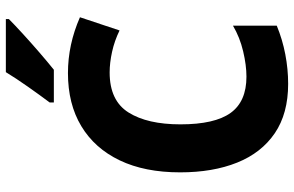

<svg xmlns="http://www.w3.org/2000/svg" viewBox="-190 -780 981 640"><g transform="rotate(-90 300.0 -460.5)"><path d="M340 10Q241 10 175.5 -34.5Q110 -79 77.5 -160Q45 -241 45 -350Q45 -468 85 -551.5Q125 -635 199 -679.5Q273 -724 376 -724Q471 -724 562 -684L518 -552Q483 -569 446.5 -577Q410 -585 378 -585Q284 -585 244.5 -522Q205 -459 205 -349Q205 -235 243 -182Q281 -129 364 -129Q402 -129 448.5 -140Q495 -151 534 -174V-28Q488 -9 438.5 0.5Q389 10 340 10ZM278 -785Q302 -817 330.5 -857.5Q359 -898 379 -931H556V-921Q538 -903 508 -875.5Q478 -848 445 -819.5Q412 -791 387 -771H278Z"/></g></svg>

Font: Noto Sans Mono ExtraBold
Style: Regular
Weight: 800
Designer: Monotype Design Team
Foundry: Monotype Imaging Inc.
Version: Version 2.014